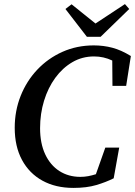

<svg xmlns="http://www.w3.org/2000/svg" viewBox="-20 -902 660 939"><path d="M339 17Q252 17 187.5 -18.5Q123 -54 87.5 -120Q52 -186 52 -277Q52 -360 81 -433Q110 -506 162.5 -561.5Q215 -617 285.5 -648.5Q356 -680 439 -680Q486 -680 529.5 -668.5Q573 -657 620 -628L597 -482H530L529 -606Q487 -626 440 -626Q382 -626 334 -598Q286 -570 250.5 -521.5Q215 -473 195.5 -409.5Q176 -346 176 -275Q176 -201 201 -147.5Q226 -94 270.5 -65.5Q315 -37 373 -37Q393 -37 411.5 -40.5Q430 -44 449 -50L495 -180H563L536 -30Q498 -11 451 3Q404 17 339 17ZM330 -881 447 -787 591 -882 612 -858 472 -722H405L300 -858Z"/></svg>

Font: Source Serif Pro SemiBold
Style: Italic
Weight: 600
Italic angle: -12°
Designer: Frank Grießhammer
Foundry: Adobe Systems Incorporated
Version: Version 3.001;hotconv 1.0.111;makeotfexe 2.5.65597